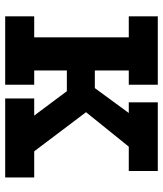

<svg xmlns="http://www.w3.org/2000/svg" viewBox="36 -665 629 741"><g transform="rotate(90 350.5 -294.5)"><path d="M43 -589H307V-477H252V-346H320L416 -477H375V-589H640V-477H546L413 -312L564 -112H665V0H360V-112H426L332 -238H252V-112H307V0H43V-112H124V-477H43Z"/></g></svg>

Font: Podkova ExtraBold
Style: Regular
Weight: 800
Designer: Ilya Yudin
Foundry: Cyreal (www.cyreal.org)
Version: Version 2.103